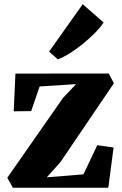

<svg xmlns="http://www.w3.org/2000/svg" viewBox="-20 -876 568 896"><path d="M335 -483.5 165 -472.5 125.5 -357.5 44 -356.5 52 -532.5 487.5 -533 511.5 -487.5 262 -119.5 198.5 -48.5 369.5 -62.5 434 -198.5 510 -187.5 485.5 0H40L14 -46.5L274 -419ZM249.5 -599.5 209 -635 366 -856.5 463.5 -771Q448 -747.5 422.2 -721.5Q396.5 -695.5 366 -670.8Q335.5 -646 305.5 -627.2Q275.5 -608.5 251 -599.5Z"/></svg>

Font: Merriweather 72pt Black
Style: Regular
Weight: 900
Version: Version 2.100